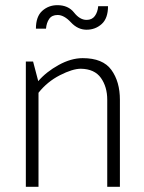

<svg xmlns="http://www.w3.org/2000/svg" viewBox="-20 -723 556 743"><path d="M398 -699Q398 -652 373.5 -630Q349 -608 315 -608Q281 -608 254.5 -636.5Q228 -665 203 -665Q181 -665 170.5 -650Q160 -635 158 -612H119Q119 -659 143.5 -681Q168 -703 202 -703Q244 -703 266.5 -674.5Q289 -646 315 -646Q336 -646 347 -661Q358 -676 360 -699ZM80 0V-485H108L128 -409Q159 -445 207 -471.5Q255 -498 300 -498Q378 -498 411 -452.5Q444 -407 444 -337V0H395V-337Q395 -387 370.5 -421.5Q346 -456 293 -457Q261 -457 212 -432Q163 -407 129 -364V0Z"/></svg>

Font: Palanquin Thin
Style: Regular
Weight: 250
Designer: Pria Ravichandran
Version: Version 1.001